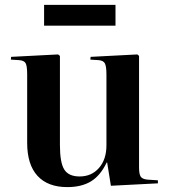

<svg xmlns="http://www.w3.org/2000/svg" viewBox="-20 -742 683 776"><path d="M158.2 -638.2V-722.2H446.8V-638.2ZM252 14.2Q173.3 14.2 131.6 -31.2Q89.8 -76.7 89.8 -165V-441.9Q89.8 -475.1 83.7 -486.3Q77.6 -497.6 57.1 -499L23.9 -501L24.9 -512.2L214.8 -522L222.2 -516.1V-155.8Q222.2 -85 239.7 -56.9Q257.3 -28.8 301.8 -28.8Q350.1 -28.8 380.1 -63.2Q410.2 -97.7 410.2 -154.8V-440.9Q410.2 -473.1 404.1 -485.4Q397.9 -497.6 377.9 -499L345.2 -501L346.2 -512.2L535.2 -522L542 -516.1V-64.9Q542 -38.6 548.6 -28.3Q555.2 -18.1 575.2 -16.1L618.2 -13.2V-1L428.2 8.8L413.1 -85H411.1Q385.7 -32.2 347.7 -9Q309.6 14.2 252 14.2Z"/></svg>

Font: Display Semibold
Style: Regular
Weight: 600
Designer: Latin by Veronika Burian and Jose Scaglione. Greek by Irene Vlachou. Cyrillic by Vera Evstafieva.
Foundry: TypeTogether
Version: Version 3.002